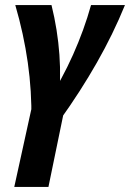

<svg xmlns="http://www.w3.org/2000/svg" viewBox="-20 -444 510 753"><path d="M103 27Q105 -86 89 -198.5Q73 -311 40 -424H182Q206 -327 213 -229.5Q220 -132 209 -35H161Q223 -132 266.5 -229.5Q310 -327 337 -424H470Q424 -311 360 -198.5Q296 -86 215 27ZM36 289 117 -80H246L170 289Z"/></svg>

Font: Ysabeau Office ExtraBold
Style: Italic
Weight: 800
Italic angle: -12°
Designer: Christian Thalmann (Catharsis Fonts)
Version: Version 2.001;gftools[0.9.30]; featfreeze: tnum,lnum,ss02